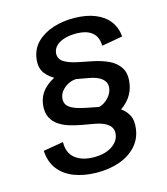

<svg xmlns="http://www.w3.org/2000/svg" viewBox="-182 -825 986 1131"><g transform="rotate(-20 311.5 -259.5)"><path d="M225.6 190.9Q152.8 183.1 96.4 155.8Q40 128.4 8.8 80.6Q-22.5 32.7 -20.5 -36.6L103.5 -46.4Q96.2 18.6 134 55.4Q171.9 92.3 241.2 99.6Q311 106.9 356.7 82.5Q402.3 58.1 411.1 16.1Q418.9 -19 394 -44.2Q369.1 -69.3 316.4 -83.5L241.7 -103.5Q208 -112.8 173.6 -126.2Q139.2 -139.6 111.8 -161.4Q84.5 -183.1 71.8 -215.1Q59.1 -247.1 68.4 -293Q79.6 -345.2 117.2 -378.9Q154.8 -412.6 210 -428.7L200.7 -409.7Q159.2 -433.6 136.2 -469.5Q113.3 -505.4 124.5 -558.1Q137.2 -618.2 180.7 -654.1Q224.1 -689.9 286.1 -703.9Q348.1 -717.8 417 -710.4Q489.3 -703.1 540 -677Q590.8 -650.9 617.4 -609.1Q644 -567.4 644 -511.7L515.1 -500.5Q517.6 -533.7 506.6 -558.6Q495.6 -583.5 469.2 -599.6Q442.9 -615.7 397.5 -620.6Q359.9 -624.5 327.1 -618.7Q294.4 -612.8 272.5 -596.7Q250.5 -580.6 244.6 -554.2Q237.8 -519.5 265.4 -496.8Q293 -474.1 353 -457L430.7 -434.1Q481.4 -419.4 522.2 -396Q563 -372.6 583.3 -335.2Q603.5 -297.9 591.3 -242.2Q581.1 -192.9 548.8 -156.2Q516.6 -119.6 467.8 -99.1L478.5 -120.1Q512.7 -96.2 529.3 -61Q545.9 -25.9 534.7 23.9Q522 85.4 478.3 125.7Q434.6 166 369.4 182.6Q304.2 199.2 225.6 190.9ZM374 -168Q408.2 -173.3 435.3 -198.2Q462.4 -223.1 468.3 -252.4Q475.6 -284.7 452.4 -309.6Q429.2 -334.5 377 -348.6L302.2 -368.7Q278.8 -370.1 254.2 -360.4Q229.5 -350.6 211.2 -332.3Q192.9 -314 188 -288.6Q183.6 -264.2 194.6 -246.6Q205.6 -229 231.4 -215.6Q257.3 -202.1 296.9 -190.4Z"/></g></svg>

Font: Schibsted Grotesk SemiBold
Style: Italic
Weight: 600
Italic angle: -12°
Designer: Bakken & Baeck AS, Henrik Kongsvoll
Foundry: Schibsted ASA
Version: Version 1.100;gftools[0.9.25]